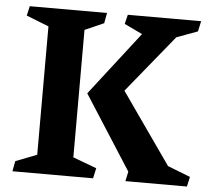

<svg xmlns="http://www.w3.org/2000/svg" viewBox="-50 -729 850 782"><g transform="rotate(5 375.5 -338.0)"><path d="M123.5 -75.7V-600.6L31.7 -636.7L40.5 -675.8H356.4L348.6 -633.3L271 -599.1V-78.1L367.7 -42L358.4 0H28.8L36.6 -42ZM658.2 -76.2 751 -40 742.2 0H490.7L499 -39.6L304.7 -342.8L505.9 -602.5L432.1 -637.7L441.4 -675.8H741.2L731.9 -633.3L646 -601.6L454.6 -366.7Z"/></g></svg>

Font: Vesper Libre
Style: Bold
Weight: 700
Designer: Robert Keller & Kimya Gandhi
Foundry: Mota Italic
Version: Version 1.058